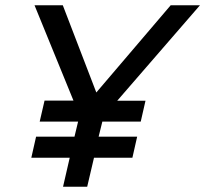

<svg xmlns="http://www.w3.org/2000/svg" viewBox="-20 -710 780 730"><path d="M219.7 0 245.1 -110.4H99.1L117.2 -190.4H263.2L276.9 -247.6H130.9L149.4 -327.6H259.3L111.3 -689.9H218.8L346.2 -358.4L628.9 -689.9H740.2L425.8 -327.1H533.2L515.1 -247.6H369.1L355 -190.4H501.5L483.4 -110.4H337.4L311.5 0Z"/></svg>

Font: Acari Sans SemiBold
Style: Italic
Weight: 600
Italic angle: -13°
Designer: Alfredo Marco Pradil and Stefan Peev
Foundry: Hanken Design Co.
Version: Version 1.045;January 11, 2019;FontCreator 11.5.0.2425 64-bi